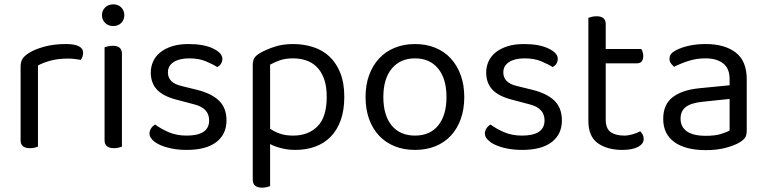

<svg xmlns="http://www.w3.org/2000/svg" viewBox="-20 -678 3533 885"><path d="M155 -2Q150 0 140 2.5Q130 5 118 5Q75 5 75 -31V-370Q75 -393 83.5 -406.5Q92 -420 112 -433Q138 -450 182.5 -462.5Q227 -475 283 -475Q363 -475 363 -435Q363 -425 360 -416.5Q357 -408 352 -402Q342 -404 326 -406Q310 -408 294 -408Q248 -408 213 -398.5Q178 -389 155 -376Z M542 -2Q537 0 527 2.5Q517 5 505 5Q462 5 462 -31V-460Q467 -462 477.5 -464.5Q488 -467 500 -467Q542 -467 542 -430ZM450 -608Q450 -629 464.5 -643.5Q479 -658 502 -658Q525 -658 539 -643.5Q553 -629 553 -608Q553 -587 539 -572.5Q525 -558 502 -558Q479 -558 464.5 -572.5Q450 -587 450 -608Z M1024 -123Q1024 -59 977 -23Q930 13 841 13Q803 13 771 6.5Q739 0 716.5 -10.5Q694 -21 681.5 -34.5Q669 -48 669 -62Q669 -74 675.5 -85Q682 -96 695 -104Q722 -84 758 -68.5Q794 -53 840 -53Q944 -53 944 -123Q944 -180 875 -197L792 -219Q731 -235 703 -265.5Q675 -296 675 -344Q675 -370 685.5 -394Q696 -418 718 -436Q740 -454 772.5 -464.5Q805 -475 849 -475Q919 -475 962 -454.5Q1005 -434 1005 -407Q1005 -394 998.5 -384Q992 -374 981 -369Q963 -381 930 -395Q897 -409 852 -409Q807 -409 780.5 -392Q754 -375 754 -344Q754 -321 769 -305Q784 -289 819 -281L888 -264Q956 -247 990 -213.5Q1024 -180 1024 -123Z M1342 13Q1307 13 1276 5Q1245 -3 1225 -14V180Q1220 182 1210 184.5Q1200 187 1188 187Q1145 187 1145 150V-378Q1145 -398 1152 -410Q1159 -422 1181 -435Q1208 -450 1245.5 -462.5Q1283 -475 1331 -475Q1380 -475 1423.5 -461Q1467 -447 1498.5 -417.5Q1530 -388 1548.5 -342Q1567 -296 1567 -232Q1567 -170 1550.5 -124Q1534 -78 1504 -47.5Q1474 -17 1432.5 -2Q1391 13 1342 13ZM1331 -53Q1401 -53 1443.5 -95.5Q1486 -138 1486 -232Q1486 -281 1473.5 -315Q1461 -349 1439.5 -370Q1418 -391 1390 -400Q1362 -409 1331 -409Q1295 -409 1270 -400Q1245 -391 1225 -380V-85Q1244 -71 1270 -62Q1296 -53 1331 -53Z M2120 -231Q2120 -175 2104 -130Q2088 -85 2058.5 -53Q2029 -21 1987 -4Q1945 13 1893 13Q1841 13 1799 -4Q1757 -21 1727 -53Q1697 -85 1681 -130Q1665 -175 1665 -231Q1665 -287 1681.5 -332Q1698 -377 1728 -409Q1758 -441 1800 -458Q1842 -475 1893 -475Q1944 -475 1986 -458Q2028 -441 2057.5 -409Q2087 -377 2103.5 -332Q2120 -287 2120 -231ZM1893 -409Q1825 -409 1786 -362Q1747 -315 1747 -231Q1747 -146 1785.5 -99.5Q1824 -53 1893 -53Q1962 -53 2000 -100Q2038 -147 2038 -231Q2038 -315 1999.5 -362Q1961 -409 1893 -409Z M2570 -123Q2570 -59 2523 -23Q2476 13 2387 13Q2349 13 2317 6.5Q2285 0 2262.5 -10.5Q2240 -21 2227.5 -34.5Q2215 -48 2215 -62Q2215 -74 2221.5 -85Q2228 -96 2241 -104Q2268 -84 2304 -68.5Q2340 -53 2386 -53Q2490 -53 2490 -123Q2490 -180 2421 -197L2338 -219Q2277 -235 2249 -265.5Q2221 -296 2221 -344Q2221 -370 2231.5 -394Q2242 -418 2264 -436Q2286 -454 2318.5 -464.5Q2351 -475 2395 -475Q2465 -475 2508 -454.5Q2551 -434 2551 -407Q2551 -394 2544.5 -384Q2538 -374 2527 -369Q2509 -381 2476 -395Q2443 -409 2398 -409Q2353 -409 2326.5 -392Q2300 -375 2300 -344Q2300 -321 2315 -305Q2330 -289 2365 -281L2434 -264Q2502 -247 2536 -213.5Q2570 -180 2570 -123Z M2849 13Q2779 13 2735.5 -18Q2692 -49 2692 -121V-596Q2697 -598 2707.5 -600.5Q2718 -603 2730 -603Q2772 -603 2772 -567V-452H2936Q2939 -447 2942 -438.5Q2945 -430 2945 -420Q2945 -386 2915 -386H2772V-126Q2772 -86 2794.5 -69.5Q2817 -53 2858 -53Q2875 -53 2896 -59Q2917 -65 2931 -73Q2937 -67 2942 -58Q2947 -49 2947 -37Q2947 -15 2921 -1Q2895 13 2849 13Z M3234 -52Q3276 -52 3303.5 -60.5Q3331 -69 3343 -77V-222L3219 -209Q3167 -204 3142 -185.5Q3117 -167 3117 -131Q3117 -93 3146 -72.5Q3175 -52 3234 -52ZM3233 -475Q3320 -475 3371 -436Q3422 -397 3422 -313V-76Q3422 -54 3413.5 -42.5Q3405 -31 3388 -21Q3364 -7 3324.5 3.5Q3285 14 3234 14Q3140 14 3088.5 -23Q3037 -60 3037 -130Q3037 -196 3080 -229.5Q3123 -263 3201 -271L3343 -285V-313Q3343 -363 3313 -386Q3283 -409 3232 -409Q3190 -409 3153 -397Q3116 -385 3087 -370Q3079 -377 3072.5 -386Q3066 -395 3066 -406Q3066 -420 3073 -429Q3080 -438 3095 -446Q3122 -460 3157 -467.5Q3192 -475 3233 -475Z"/></svg>

Font: Baloo Da 2
Style: Regular
Weight: 400
Designer: Noopur Datye, Sulekha Rajkumar and Ek Type
Foundry: Ek Type
Version: Version 1.640;hotconv 1.0.111;makeotfexe 2.5.65597; ttfautoh